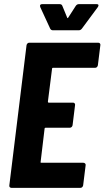

<svg xmlns="http://www.w3.org/2000/svg" viewBox="-20 -906 504 926"><path d="M439 -579H236Q231 -579 231 -574L211 -416Q211 -411 215 -411H332Q337 -411 340 -407.5Q343 -404 342 -399L330 -302Q329 -297 325.5 -293.5Q322 -290 317 -290H201Q195 -290 195 -285L176 -126Q174 -121 180 -121H382Q387 -121 390.5 -117.5Q394 -114 393 -109L381 -12Q380 -7 376.5 -3.5Q373 0 368 0H35Q30 0 27 -3.5Q24 -7 25 -12L108 -688Q109 -693 112.5 -696.5Q116 -700 121 -700H454Q459 -700 462 -696.5Q465 -693 464 -688L452 -591Q451 -586 447.5 -582.5Q444 -579 439 -579ZM173 -878Q173 -886 184 -886H268Q278 -886 281 -877L304 -821Q306 -816 309 -821L345 -877Q351 -886 360 -886H446Q455 -886 455 -880Q455 -877 452 -872L375 -768Q369 -760 360 -760H235Q226 -760 222 -768L174 -872Q173 -874 173 -878Z"/></svg>

Font: Barlow Condensed
Style: Bold Italic
Weight: 700
Width: 3
Italic angle: -7°
Designer: Jeremy Tribby
Foundry: Tribby Type
Version: Version 1.408